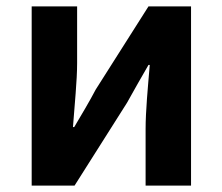

<svg xmlns="http://www.w3.org/2000/svg" viewBox="-20 -580 695 600"><path d="M79 0H213L377 -259C395 -292 425 -344 444 -377H448C442 -306 435 -233 435 -176V0H577V-560H444L279 -300C262 -267 231 -215 212 -183H208C213 -252 221 -327 221 -383V-560H79Z"/></svg>

Font: Kinto Sans
Style: Bold
Weight: 700
Designer: Authors: Ryoko NISHIZUKA  (kana & ideographs); Paul D. Hunt (Latin, Greek & Cyrillic); Wenlong ZHANG  (bopomofo); Sandol
Foundry: Adobe Systems Incorporated, ookami Inc.
Version: Version 0.001